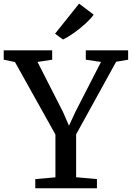

<svg xmlns="http://www.w3.org/2000/svg" viewBox="-33 -1014 710 1034"><path d="M265.5 -59V-289.5L47.5 -680L-13 -692.5V-743H248V-692.5L169 -680.5L305.5 -412.5L338.5 -337L373.5 -412.5L511 -680.5L429 -692.5V-743H657V-692.5L592.5 -681.5L377 -290.5V-59.5L489 -49.5V0H157V-49.5ZM307 -801.5H306L263.5 -832.5L393 -994.5L471.5 -935Q456 -913 427.2 -886.8Q398.5 -860.5 366.2 -837.5Q334 -814.5 307 -801.5Z"/></svg>

Font: Merriweather
Style: Regular
Weight: 400
Designer: Eben Sorkin
Foundry: Eben Sorkin
Version: Version 2.100; ttfautohint (v1.7.19-72a1) -l 8 -r 50 -G 200 